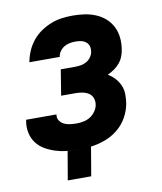

<svg xmlns="http://www.w3.org/2000/svg" viewBox="-76 -590 652 774"><g transform="rotate(-10 250.0 -202.5)"><path d="M139 123 159 6Q170 7 180.5 7.5Q191 8 202 8H204Q179 8 155.5 5.5Q132 3 110 -4Q88 -11 68 -22.5Q48 -34 34.5 -52Q21 -70 16 -93Q11 -116 15 -140L16 -147H140V-145Q138 -132 145 -121.5Q152 -111 163.5 -105.5Q175 -100 188.5 -98.5Q202 -97 215 -97Q229 -97 243.5 -100Q258 -103 270.5 -111Q283 -119 292 -132Q301 -145 303 -159Q305 -173 300 -186Q295 -199 283.5 -206Q272 -213 258 -215.5Q244 -218 230 -218H172L189 -323H247Q259 -323 271.5 -325Q284 -327 295 -333.5Q306 -340 313.5 -351Q321 -362 322 -373Q324 -385 320.5 -395.5Q317 -406 308 -412.5Q299 -419 288 -421Q277 -423 265 -423Q254 -423 242 -420.5Q230 -418 220 -412Q210 -406 202.5 -395.5Q195 -385 194 -374L193 -373H69L70 -376Q74 -398 83.5 -419.5Q93 -441 108 -459.5Q123 -478 143 -491.5Q163 -505 184.5 -513.5Q206 -522 228.5 -525Q251 -528 273 -528Q298 -528 322 -524.5Q346 -521 367.5 -512Q389 -503 406 -488Q423 -473 433.5 -452.5Q444 -432 446.5 -408Q449 -384 445 -360Q443 -345 437.5 -331Q432 -317 422 -305Q412 -293 399 -284Q386 -275 372 -269Q388 -259 400 -246Q412 -233 419.5 -216.5Q427 -200 427.5 -180.5Q428 -161 425 -142Q420 -113 405 -86Q390 -59 366 -39.5Q342 -20 313.5 -9.5Q285 1 255 5L235 123Z"/></g></svg>

Font: Iosevka Term Curly Extrabold
Style: Italic
Weight: 800
Italic angle: -9°
Designer: Belleve Invis
Foundry: Belleve Invis
Version: Version 32.3.0